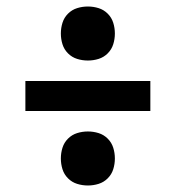

<svg xmlns="http://www.w3.org/2000/svg" viewBox="-20 -635 540 590"><path d="M250 -449Q233 -449 217 -454Q201 -459 189 -471Q177 -483 172 -499Q167 -515 167 -532Q167 -549 172 -565Q177 -581 189 -593Q201 -605 217 -610Q233 -615 250 -615Q267 -615 283 -610Q299 -605 311 -593Q323 -581 328 -565Q333 -549 333 -532Q333 -515 328 -499Q323 -483 311 -471Q299 -459 283 -454Q267 -449 250 -449ZM442 -294H58V-386H442ZM250 -65Q233 -65 217 -70Q201 -75 189 -87Q177 -99 172 -115Q167 -131 167 -148Q167 -165 172 -181Q177 -197 189 -209Q201 -221 217 -226Q233 -231 250 -231Q267 -231 283 -226Q299 -221 311 -209Q323 -197 328 -181Q333 -165 333 -148Q333 -131 328 -115Q323 -99 311 -87Q299 -75 283 -70Q267 -65 250 -65Z"/></svg>

Font: Iosevka Term Curly Extrabold
Style: Regular
Weight: 800
Designer: Belleve Invis
Foundry: Belleve Invis
Version: Version 32.3.0